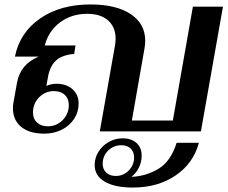

<svg xmlns="http://www.w3.org/2000/svg" viewBox="-20 -590 1025 862"><path d="M38 -105Q38 -118 41 -133L56 -217Q71 -302 154 -336H47Q69 -444 160 -507Q251 -570 386 -570Q502 -570 567 -526.5Q632 -483 632 -407Q632 -391 629 -374L572 -49H756L846 -560H981L882 0H428L496 -384Q499 -401 499 -416Q499 -468 465.5 -498Q432 -528 372 -528Q301 -528 249.5 -489.5Q198 -451 181 -386H319L313 -348Q257 -343 230 -317Q203 -291 195 -242L188 -204Q195 -208 208 -211Q221 -214 233 -214Q278 -214 305.5 -189.5Q333 -165 333 -125Q333 -87 312.5 -56Q292 -25 257 -7.5Q222 10 179 10Q112 10 75 -20.5Q38 -51 38 -105ZM289 -119Q289 -147 271 -164Q253 -181 222 -181Q183 -181 155.5 -153Q128 -125 128 -85Q128 -57 146 -40Q164 -23 195 -23Q234 -23 261.5 -51Q289 -79 289 -119ZM405 151Q405 119 422 91.5Q439 64 468 47.5Q497 31 530 31Q570 31 593 52Q616 73 616 109Q616 138 603 163.5Q590 189 570 204Q637 201 692 167.5Q747 134 773 51H873Q848 144 768 198Q688 252 577 252Q495 252 450 225.5Q405 199 405 151ZM582 117Q582 92 566.5 77Q551 62 525 62Q490 62 465.5 86Q441 110 441 145Q441 170 457 185Q473 200 500 200Q534 200 558 175.5Q582 151 582 117Z"/></svg>

Font: Fahkwang SemiBold
Style: Italic
Weight: 600
Italic angle: -10°
Version: Version 1.000; ttfautohint (v1.6)